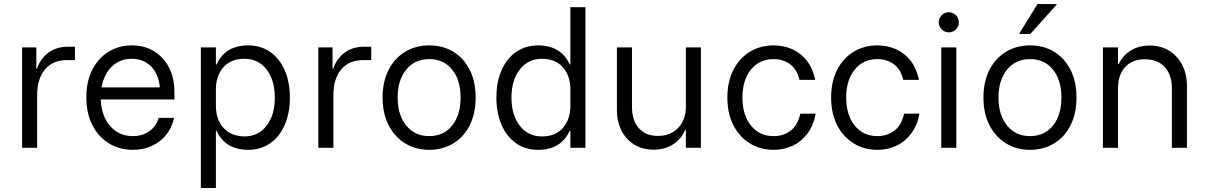

<svg xmlns="http://www.w3.org/2000/svg" viewBox="-20 -736 6007 956"><path d="M90 0V-500H160.8V-394.2H164.2Q180.8 -443.3 220.4 -473.3Q260 -503.3 317.5 -503.3H353.3V-436.7H313.3Q242.5 -436.7 203.8 -390Q165 -343.3 165 -263.3V0Z M641.7 10Q575 10 522.5 -22.1Q470 -54.2 440 -112.9Q410 -171.7 410 -251.7Q410 -330.8 439.6 -388.8Q469.2 -446.7 520.4 -478.3Q571.7 -510 636.7 -510Q698.3 -510 745.8 -481.7Q793.3 -453.3 820.8 -401.2Q848.3 -349.2 848.3 -278.3V-240.8H481.7Q485 -157.5 528.8 -107.9Q572.5 -58.3 640.8 -58.3Q689.2 -58.3 723.8 -82.9Q758.3 -107.5 770 -149.2H846.7Q835.8 -99.2 806.7 -63.8Q777.5 -28.3 735.4 -9.2Q693.3 10 641.7 10ZM485.8 -300.8H775.8Q770 -367.5 732.1 -405.4Q694.2 -443.3 635.8 -443.3Q577.5 -443.3 537.5 -405.4Q497.5 -367.5 485.8 -300.8Z M980 200V-500H1055V-415H1058.3Q1101.7 -510 1215.8 -510Q1278.3 -510 1325 -477.5Q1371.7 -445 1397.5 -386.7Q1423.3 -328.3 1423.3 -250Q1423.3 -172.5 1397.5 -113.8Q1371.7 -55 1325 -22.5Q1278.3 10 1215.8 10Q1101.7 10 1058.3 -85H1055V200ZM1196.7 -56.7Q1265.8 -56.7 1307.1 -109.6Q1348.3 -162.5 1348.3 -250Q1348.3 -337.5 1307.1 -390.4Q1265.8 -443.3 1196.7 -443.3Q1129.2 -443.3 1092.1 -400.8Q1055 -358.3 1055 -290.8V-209.2Q1055 -141.7 1092.1 -100Q1129.2 -58.3 1196.7 -56.7Z M1565 0V-500H1635.8V-394.2H1639.2Q1655.8 -443.3 1695.4 -473.3Q1735 -503.3 1792.5 -503.3H1828.3V-436.7H1788.3Q1717.5 -436.7 1678.8 -390Q1640 -343.3 1640 -263.3V0Z M2116.7 10Q2050 10 1997.5 -22.1Q1945 -54.2 1915 -112.5Q1885 -170.8 1885 -250Q1885 -330 1915 -388.3Q1945 -446.7 1997.5 -478.3Q2050 -510 2116.7 -510Q2185 -510 2237.1 -478.3Q2289.2 -446.7 2318.8 -388.3Q2348.3 -330 2348.3 -250Q2348.3 -170.8 2318.8 -112.1Q2289.2 -53.3 2236.7 -21.7Q2184.2 10 2116.7 10ZM2116.7 -58.3Q2189.2 -58.3 2231.2 -110.8Q2273.3 -163.3 2273.3 -250Q2273.3 -337.5 2231.2 -389.6Q2189.2 -441.7 2116.7 -441.7Q2045.8 -441.7 2002.9 -389.6Q1960 -337.5 1960 -250Q1960 -163.3 2002.9 -110.8Q2045.8 -58.3 2116.7 -58.3Z M2659.2 10Q2596.7 10 2550 -22.5Q2503.3 -55 2477.5 -113.8Q2451.7 -172.5 2451.7 -250Q2451.7 -328.3 2477.5 -386.7Q2503.3 -445 2550 -477.5Q2596.7 -510 2659.2 -510Q2773.3 -510 2816.7 -415H2820V-700H2895V0H2820V-85H2816.7Q2773.3 10 2659.2 10ZM2678.3 -56.7Q2745.8 -56.7 2782.9 -99.2Q2820 -141.7 2820 -209.2V-290.8Q2820 -358.3 2782.9 -400.8Q2745.8 -443.3 2678.3 -443.3Q2610 -443.3 2568.3 -390.4Q2526.7 -337.5 2526.7 -250Q2526.7 -162.5 2568.3 -109.6Q2610 -56.7 2678.3 -56.7Z M3234.2 9.2Q3180 9.2 3138.8 -15.8Q3097.5 -40.8 3074.6 -85.4Q3051.7 -130 3051.7 -187.5V-500H3126.7V-204.2Q3126.7 -136.7 3160.8 -97.9Q3195 -59.2 3255.8 -59.2Q3318.3 -59.2 3356.7 -99.2Q3395 -139.2 3395 -204.2V-500H3470V0H3395V-89.2H3391.7Q3370.8 -41.7 3330 -16.2Q3289.2 9.2 3234.2 9.2Z M3831.7 10Q3765.8 10 3713.8 -22.1Q3661.7 -54.2 3631.7 -112.5Q3601.7 -170.8 3601.7 -250Q3601.7 -330 3631.7 -388.3Q3661.7 -446.7 3713.8 -478.3Q3765.8 -510 3831.7 -510Q3881.7 -510 3924.2 -491.2Q3966.7 -472.5 3996.7 -434.6Q4026.7 -396.7 4039.2 -338.3H3960.8Q3947.5 -392.5 3912.9 -417.1Q3878.3 -441.7 3831.7 -441.7Q3761.7 -441.7 3719.2 -389.6Q3676.7 -337.5 3676.7 -250Q3676.7 -163.3 3719.2 -110.8Q3761.7 -58.3 3831.7 -58.3Q3880.8 -58.3 3916.2 -85Q3951.7 -111.7 3965 -170H4041.7Q4030 -110 3999.6 -70Q3969.2 -30 3926.2 -10Q3883.3 10 3831.7 10Z M4348.3 10Q4282.5 10 4230.4 -22.1Q4178.3 -54.2 4148.3 -112.5Q4118.3 -170.8 4118.3 -250Q4118.3 -330 4148.3 -388.3Q4178.3 -446.7 4230.4 -478.3Q4282.5 -510 4348.3 -510Q4398.3 -510 4440.8 -491.2Q4483.3 -472.5 4513.3 -434.6Q4543.3 -396.7 4555.8 -338.3H4477.5Q4464.2 -392.5 4429.6 -417.1Q4395 -441.7 4348.3 -441.7Q4278.3 -441.7 4235.8 -389.6Q4193.3 -337.5 4193.3 -250Q4193.3 -163.3 4235.8 -110.8Q4278.3 -58.3 4348.3 -58.3Q4397.5 -58.3 4432.9 -85Q4468.3 -111.7 4481.7 -170H4558.3Q4546.7 -110 4516.2 -70Q4485.8 -30 4442.9 -10Q4400 10 4348.3 10Z M4666.7 0V-500H4741.7V0ZM4704.2 -575Q4683.3 -575 4668.8 -589.6Q4654.2 -604.2 4654.2 -625Q4654.2 -645.8 4668.8 -660.4Q4683.3 -675 4704.2 -675Q4725 -675 4739.6 -660.4Q4754.2 -645.8 4754.2 -625Q4754.2 -604.2 4739.6 -589.6Q4725 -575 4704.2 -575Z M5108.3 10Q5041.7 10 4989.2 -22.1Q4936.7 -54.2 4906.7 -112.5Q4876.7 -170.8 4876.7 -250Q4876.7 -330 4906.7 -388.3Q4936.7 -446.7 4989.2 -478.3Q5041.7 -510 5108.3 -510Q5176.7 -510 5228.8 -478.3Q5280.8 -446.7 5310.4 -388.3Q5340 -330 5340 -250Q5340 -170.8 5310.4 -112.1Q5280.8 -53.3 5228.3 -21.7Q5175.8 10 5108.3 10ZM5108.3 -58.3Q5180.8 -58.3 5222.9 -110.8Q5265 -163.3 5265 -250Q5265 -337.5 5222.9 -389.6Q5180.8 -441.7 5108.3 -441.7Q5037.5 -441.7 4994.6 -389.6Q4951.7 -337.5 4951.7 -250Q4951.7 -163.3 4994.6 -110.8Q5037.5 -58.3 5108.3 -58.3ZM5055.8 -566.7V-570L5145.8 -715.8H5240.8V-712.5L5110 -566.7Z M5471.7 0V-500H5546.7V-416.7H5550Q5571.7 -461.7 5611.7 -485.4Q5651.7 -509.2 5705 -509.2Q5760 -509.2 5801.7 -483.3Q5843.3 -457.5 5866.7 -412.1Q5890 -366.7 5890 -307.5V0H5815V-295.8Q5815 -363.3 5779.6 -402.1Q5744.2 -440.8 5680.8 -440.8Q5617.5 -440.8 5582.1 -402.1Q5546.7 -363.3 5546.7 -295.8V0Z"/></svg>

Font: Funnel Sans Light
Style: Regular
Weight: 300
Designer: NORD ID, Kristian Moeller
Foundry: Dicotype
Version: Version 1.000